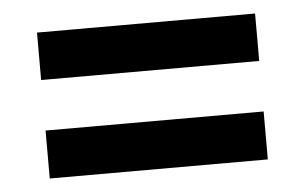

<svg xmlns="http://www.w3.org/2000/svg" viewBox="-33 -508 589 371"><g transform="rotate(-5 261.5 -322.5)"><path d="M50 -464V-372H473V-464ZM50 -274V-181H473V-274Z"/></g></svg>

Font: Noto Sans Gurmukhi SemiCondensed SemiBold
Style: Regular
Weight: 600
Width: 4
Designer: Jelle Bosma - Monotype Design Team
Foundry: Monotype Imaging Inc.
Version: Version 2.004